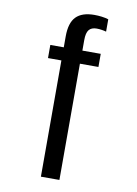

<svg xmlns="http://www.w3.org/2000/svg" viewBox="-100 -779 756 1062"><g transform="rotate(10 278.0 -248.5)"><path d="M421.9 -634.8Q413.1 -637.7 397.7 -640.1Q382.3 -642.6 368.2 -642.6Q338.9 -642.6 325 -625.7Q311 -608.9 311 -567.4V-508.8H414.1V-435.1H310.1V217.8H206.1V-435.1H130.9V-508.8H206.5V-570.3Q206.5 -646.5 240 -680.7Q273.4 -714.8 342.3 -714.8Q362.3 -714.8 383.8 -712.2Q405.3 -709.5 421.9 -704.1Z"/></g></svg>

Font: Arimo Medium
Style: Regular
Weight: 500
Designer: Steve Matteson
Foundry: Monotype Imaging Inc.
Version: Version 1.33